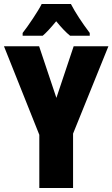

<svg xmlns="http://www.w3.org/2000/svg" viewBox="-20 -947 566 967"><path d="M337 -927H190C173 -892 121 -815 94 -781V-767H195C212 -781 235 -806 263 -840C290 -807 313 -783 333 -767H432V-781C392 -834 360 -883 337 -927ZM264 -454 177 -714H0L178 -268V0H348V-274L526 -714H351Z"/></svg>

Font: Noto Sans Hebrew ExtraCondensed Black
Style: Regular
Weight: 900
Width: 2
Designer: Monotype Design Team
Foundry: Monotype Imaging Inc.
Version: Version 2.004